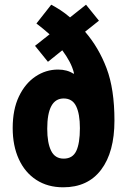

<svg xmlns="http://www.w3.org/2000/svg" viewBox="-20 -787 541 817"><path d="M198 -767Q217 -757 237 -744Q257 -731 278 -713L346 -767L401 -699L342 -652Q400 -585 433.5 -496.5Q467 -408 467 -274Q467 -140 410.5 -65Q354 10 249 10Q183 10 134.5 -21.5Q86 -53 60 -110Q34 -167 34 -242Q34 -321 60.5 -376.5Q87 -432 131 -461.5Q175 -491 227 -491Q266 -491 293 -473L295 -475Q289 -500 276 -524.5Q263 -549 245 -573L184 -524L129 -592L191 -641Q164 -665 135 -687ZM251 -368Q181 -368 181 -239Q181 -179 197.5 -145.5Q214 -112 251 -112Q289 -112 304.5 -144.5Q320 -177 320 -242Q320 -302 304 -335Q288 -368 251 -368Z"/></svg>

Font: Noto Sans Arabic ExtCond ExtBd
Style: Regular
Weight: 800
Width: 2
Designer: Monotype Design Team, Nadine Chahine, Nizar Qandah and Khaled Hosny
Foundry: Monotype Imaging Inc.
Version: Version 2.012; ttfautohint (v1.8.4.7-5d5b)